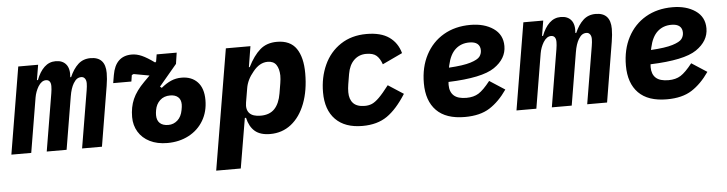

<svg xmlns="http://www.w3.org/2000/svg" viewBox="-57 -732 4303 1136"><g transform="rotate(-5 2094.0 -164.0)"><path d="M-12 0 74 -516H192L177 -426H183Q201 -474 229.5 -501Q258 -528 297 -528Q338 -528 359 -502Q380 -476 375 -426H380Q401 -474 430.5 -501Q460 -528 504 -528Q548 -528 570 -504Q592 -480 592 -432Q592 -398 585 -356L526 0H408L465 -341Q469 -365 469 -382Q469 -400 461 -410.5Q453 -421 440 -421Q426 -421 415 -414Q404 -407 393 -389Q376 -361 368 -312L316 0H198L255 -341Q259 -365 259 -383Q259 -402 251.5 -411.5Q244 -421 230 -421Q204 -421 184 -389Q166 -359 160 -324L106 0Z M719 -159Q719 -218 739.5 -265Q760 -312 809 -361L843 -395L750 -412L739 -407L733 -369H625L633 -416Q652 -528 749 -528Q778 -528 808.5 -514.5Q839 -501 883 -469L889 -474L896 -516H1015L1005 -450L899 -324L909 -316Q939 -341 968 -353.5Q997 -366 1030 -366Q1090 -366 1125 -329Q1160 -292 1160 -222Q1160 -153 1128.5 -100Q1097 -47 1041 -17.5Q985 12 914 12Q854 12 810 -10Q766 -32 742.5 -71Q719 -110 719 -159ZM1014 -175Q1018 -195 1018 -208Q1018 -237 1001 -252Q984 -267 954 -267Q917 -267 893.5 -245Q870 -223 864 -188Q861 -172 861 -158Q861 -127 878.5 -110.5Q896 -94 929 -94Q960 -94 983.5 -115Q1007 -136 1014 -175Z M1307 -516H1453L1433 -393H1438Q1471 -459 1510.5 -493.5Q1550 -528 1611 -528Q1690 -528 1726 -475.5Q1762 -423 1762 -328Q1762 -226 1732.5 -149Q1703 -72 1649.5 -30Q1596 12 1525 12Q1466 12 1434 -15.5Q1402 -43 1390 -96H1383L1333 200H1187ZM1600 -223 1610 -283Q1614 -307 1614 -328Q1613 -368 1597 -391.5Q1581 -415 1546 -415Q1498 -415 1459 -366Q1420 -320 1412 -269L1398 -186Q1391 -145 1411 -123Q1431 -101 1478 -101Q1531 -101 1560.5 -132Q1590 -163 1600 -223Z M1857 -206Q1857 -295 1890.5 -368.5Q1924 -442 1989 -485Q2054 -528 2143 -528Q2228 -528 2277 -493.5Q2326 -459 2343 -397L2224 -341Q2212 -376 2192 -393.5Q2172 -411 2131 -411Q2088 -411 2058.5 -382.5Q2029 -354 2020 -301L2010 -241Q2006 -217 2006 -194Q2006 -152 2028 -128.5Q2050 -105 2097 -105Q2120 -105 2139 -113Q2158 -121 2182 -144.5Q2206 -168 2242 -215L2333 -156Q2278 -69 2219.5 -28.5Q2161 12 2073 12Q1969 12 1913 -45Q1857 -102 1857 -206Z M2456 -208Q2456 -303 2494 -375.5Q2532 -448 2600.5 -488Q2669 -528 2760 -528Q2842 -528 2896 -491Q2950 -454 2950 -386Q2950 -311 2876 -260.5Q2802 -210 2602 -203Q2601 -195 2601 -186Q2601 -144 2625 -122Q2649 -100 2700 -100Q2743 -100 2772.5 -118.5Q2802 -137 2842 -188L2933 -129Q2886 -61 2829 -24.5Q2772 12 2681 12Q2569 12 2512.5 -45.5Q2456 -103 2456 -208ZM2615 -301 2612 -287Q2698 -292 2741 -305.5Q2784 -319 2796.5 -335.5Q2809 -352 2809 -373Q2809 -398 2793 -411.5Q2777 -425 2745 -425Q2696 -425 2662.5 -395Q2629 -365 2615 -301Z M2988 0 3074 -516H3192L3177 -426H3183Q3201 -474 3229.5 -501Q3258 -528 3297 -528Q3338 -528 3359 -502Q3380 -476 3375 -426H3380Q3401 -474 3430.5 -501Q3460 -528 3504 -528Q3548 -528 3570 -504Q3592 -480 3592 -432Q3592 -398 3585 -356L3526 0H3408L3465 -341Q3469 -365 3469 -382Q3469 -400 3461 -410.5Q3453 -421 3440 -421Q3426 -421 3415 -414Q3404 -407 3393 -389Q3376 -361 3368 -312L3316 0H3198L3255 -341Q3259 -365 3259 -383Q3259 -402 3251.5 -411.5Q3244 -421 3230 -421Q3204 -421 3184 -389Q3166 -359 3160 -324L3106 0Z M3656 -208Q3656 -303 3694 -375.5Q3732 -448 3800.5 -488Q3869 -528 3960 -528Q4042 -528 4096 -491Q4150 -454 4150 -386Q4150 -311 4076 -260.5Q4002 -210 3802 -203Q3801 -195 3801 -186Q3801 -144 3825 -122Q3849 -100 3900 -100Q3943 -100 3972.5 -118.5Q4002 -137 4042 -188L4133 -129Q4086 -61 4029 -24.5Q3972 12 3881 12Q3769 12 3712.5 -45.5Q3656 -103 3656 -208ZM3815 -301 3812 -287Q3898 -292 3941 -305.5Q3984 -319 3996.5 -335.5Q4009 -352 4009 -373Q4009 -398 3993 -411.5Q3977 -425 3945 -425Q3896 -425 3862.5 -395Q3829 -365 3815 -301Z"/></g></svg>

Font: iA Writer Mono V
Style: Regular
Weight: 400
Italic angle: -9.5°
Designer: Mike Abbink, Paul van der Laan, Pieter van Rosmalen
Foundry: Bold Monday
Version: Version 2.000